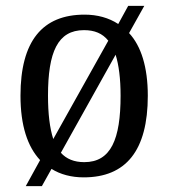

<svg xmlns="http://www.w3.org/2000/svg" viewBox="-20 -596 576 656"><path d="M117 -49 68 40H123L156 -19C186 0 224 10 266 10C410 10 485 -81 485 -269C485 -367 462 -439 421 -483L473 -576H418L384 -514C352 -535 313 -546 269 -546C125 -546 50 -456 50 -269C50 -167 74 -95 117 -49ZM350 -457 162 -121C150 -158 144 -207 144 -269C144 -418 177 -493 267 -493C303 -493 330 -482 350 -457ZM268 -42C233 -42 207 -53 188 -74L375 -409C386 -374 392 -327 392 -269C392 -120 359 -42 268 -42Z"/></svg>

Font: Noto Serif Thai SemiCondensed
Style: Regular
Weight: 400
Width: 4
Designer: Monotype Design Team
Foundry: Monotype Imaging Inc.
Version: Version 2.002